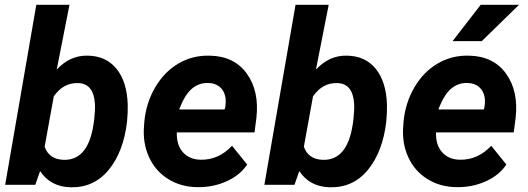

<svg xmlns="http://www.w3.org/2000/svg" viewBox="-20 -770 2200 800"><path d="M509.3 -262.7Q494.6 -137.7 433.1 -62.5Q371.6 12.7 273.9 10.3Q190.4 8.3 147 -57.1L127 0H1.5L131.3 -750H269.5L216.3 -480Q272 -540 345.2 -538.1Q421.9 -537.1 465.6 -483.2Q509.3 -429.2 512.2 -334Q513.2 -303.7 509.3 -262.7ZM372.6 -272.9Q377 -314.5 375.5 -337.4Q370.1 -422.4 305.2 -423.8Q244.1 -425.8 204.1 -368.7L166 -158.7Q184.6 -106 245.1 -104Q346.7 -101.1 369.6 -251.5Z M803.2 9.8Q733.9 9.3 680.4 -24.2Q627 -57.6 600.6 -116Q574.2 -174.3 580.1 -244.6L581.5 -264.2Q588.9 -341.3 626.5 -405.8Q664.1 -470.2 723.1 -505.1Q782.2 -540 854 -538.1Q956.1 -536.1 1008.5 -463.1Q1061 -390.1 1048.3 -278.3L1040.5 -218.3H716.8Q714.8 -167 741.7 -136.2Q768.6 -105.5 814.9 -104.5Q890.1 -102.5 946.8 -162.6L1009.8 -84.5Q980 -39.6 923.8 -14.4Q867.7 10.7 803.2 9.8ZM847.2 -424.3Q809.1 -425.3 779.5 -400.4Q750 -375.5 726.6 -314H916L918.9 -326.7Q921.9 -346.2 919.4 -363.8Q914.6 -392.1 895.5 -408Q876.5 -423.8 847.2 -424.3Z M1589.4 -262.7Q1574.7 -137.7 1513.2 -62.5Q1451.7 12.7 1354 10.3Q1270.5 8.3 1227.1 -57.1L1207 0H1081.5L1211.4 -750H1349.6L1296.4 -480Q1352.1 -540 1425.3 -538.1Q1502 -537.1 1545.7 -483.2Q1589.4 -429.2 1592.3 -334Q1593.3 -303.7 1589.4 -262.7ZM1452.6 -272.9Q1457 -314.5 1455.6 -337.4Q1450.2 -422.4 1385.3 -423.8Q1324.2 -425.8 1284.2 -368.7L1246.1 -158.7Q1264.6 -106 1325.2 -104Q1426.8 -101.1 1449.7 -251.5Z M1883.3 9.8Q1814 9.3 1760.5 -24.2Q1707 -57.6 1680.7 -116Q1654.3 -174.3 1660.2 -244.6L1661.6 -264.2Q1668.9 -341.3 1706.5 -405.8Q1744.1 -470.2 1803.2 -505.1Q1862.3 -540 1934.1 -538.1Q2036.1 -536.1 2088.6 -463.1Q2141.1 -390.1 2128.4 -278.3L2120.6 -218.3H1796.9Q1794.9 -167 1821.8 -136.2Q1848.6 -105.5 1895 -104.5Q1970.2 -102.5 2026.9 -162.6L2089.8 -84.5Q2060.1 -39.6 2003.9 -14.4Q1947.8 10.7 1883.3 9.8ZM1927.2 -424.3Q1889.2 -425.3 1859.6 -400.4Q1830.1 -375.5 1806.6 -314H1996.1L1999 -326.7Q2002 -346.2 1999.5 -363.8Q1994.6 -392.1 1975.6 -408Q1956.5 -423.8 1927.2 -424.3ZM1982.9 -750H2142.6L1987.3 -598.6H1865.7Z"/></svg>

Font: RobotoInd
Style: Bold Italic
Weight: 700
Italic angle: -12°
Designer: Google
Version: Version 2.001150; 2014